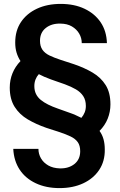

<svg xmlns="http://www.w3.org/2000/svg" viewBox="-20 -732 616 984"><path d="M285 232Q216 232 163 207Q110 182 80.5 137Q51 92 48 31H177Q177 57 190 79.5Q203 102 227.5 116Q252 130 287 131Q332 132 361.5 108.5Q391 85 391 43Q391 14 378.5 -3.5Q366 -21 342 -32.5Q318 -44 286.5 -54.5Q255 -65 217 -77Q165 -95 122.5 -120Q80 -145 55 -184.5Q30 -224 30 -283Q30 -322 44 -356.5Q58 -391 85 -419Q72 -439 65 -462Q58 -485 58 -514Q58 -575 87.5 -619Q117 -663 169.5 -687.5Q222 -712 291 -712Q361 -712 413.5 -687Q466 -662 496 -617.5Q526 -573 528 -511H399Q399 -537 386 -559.5Q373 -582 348.5 -596.5Q324 -611 289 -611Q244 -612 214.5 -588.5Q185 -565 185 -523Q185 -495 197.5 -477Q210 -459 234 -447.5Q258 -436 290 -425.5Q322 -415 359 -403Q412 -385 454.5 -360Q497 -335 521.5 -296Q546 -257 546 -197Q546 -159 532 -124Q518 -89 490 -61Q504 -42 510.5 -18.5Q517 5 517 34Q518 94 488.5 138.5Q459 183 406.5 207.5Q354 232 285 232ZM397 -128Q408 -141 414 -156Q420 -171 420 -189Q420 -219 406.5 -239.5Q393 -260 369 -274Q345 -288 312.5 -300Q280 -312 241 -325Q222 -332 207 -338.5Q192 -345 179 -352Q168 -340 162 -324.5Q156 -309 156 -291Q156 -268 164.5 -250.5Q173 -233 189 -220Q205 -207 227 -196Q249 -185 276.5 -175.5Q304 -166 334 -155Q352 -149 367.5 -142Q383 -135 397 -128Z"/></svg>

Font: DM Sans 36pt SemiBold
Style: Regular
Weight: 600
Designer: Colophon Foundry, Jonny Pinhorn
Foundry: Colophon Foundry
Version: Version 4.004;gftools[0.9.30]